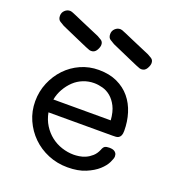

<svg xmlns="http://www.w3.org/2000/svg" viewBox="-120 -735 765 837"><g transform="rotate(20 262.5 -316.5)"><path d="M262 -604Q262 -619 272.5 -629Q283 -639 296 -639H298Q301 -639 305.5 -637.5Q310 -636 324 -630Q338 -624 366.5 -611.5Q395 -599 447 -577Q455 -573 465 -566.5Q475 -560 475 -546Q475 -535 466.5 -520.5Q458 -506 442 -506H441Q438 -506 434 -507Q430 -508 416 -514Q402 -520 373.5 -532.5Q345 -545 293 -568Q284 -573 273 -580Q262 -587 262 -604ZM29 -604Q29 -619 39.5 -629Q50 -639 63 -639H65Q68 -639 72.5 -637.5Q77 -636 91 -630Q105 -624 133.5 -611.5Q162 -599 214 -577Q222 -573 232 -566.5Q242 -560 242 -546Q242 -535 233.5 -520.5Q225 -506 209 -506H208Q205 -506 201 -507Q197 -508 183 -514Q169 -520 140.5 -532.5Q112 -545 60 -568Q51 -573 40 -580Q29 -587 29 -604ZM55 -217Q55 -263 72 -303.5Q89 -344 118 -374.5Q147 -405 186 -422.5Q225 -440 270 -440Q319 -440 355.5 -423Q392 -406 416 -377Q440 -348 452 -309.5Q464 -271 464 -228Q464 -214 460.5 -206.5Q457 -199 451.5 -195.5Q446 -192 439 -191.5Q432 -191 424 -191H126Q132 -159 148 -133.5Q164 -108 186.5 -90.5Q209 -73 236.5 -64Q264 -55 292 -55Q302 -55 316.5 -57Q331 -59 346 -65.5Q361 -72 374.5 -84Q388 -96 396 -115Q401 -129 408 -133Q415 -137 429 -137Q431 -137 437 -136.5Q443 -136 449 -133.5Q455 -131 459.5 -125Q464 -119 464 -109Q464 -100 454.5 -80.5Q445 -61 424 -42Q403 -23 368.5 -8.5Q334 6 285 6Q237 6 195 -11.5Q153 -29 122 -59.5Q91 -90 73 -130.5Q55 -171 55 -217ZM393 -251Q390 -290 377.5 -314.5Q365 -339 347.5 -353.5Q330 -368 309.5 -373.5Q289 -379 270 -379Q244 -379 220 -369.5Q196 -360 177.5 -342.5Q159 -325 145.5 -301.5Q132 -278 127 -251Z"/></g></svg>

Font: CMU Typewriter Custom
Style: Regular
Weight: 500
Monospace: yes
Version: Version 0.7.0